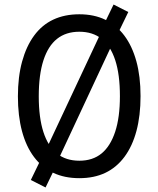

<svg xmlns="http://www.w3.org/2000/svg" viewBox="-20 -777 699 847"><path d="M330 9Q265 9 215 -14.5Q165 -38 130 -84.5Q95 -131 77 -198.5Q59 -266 59 -352Q59 -438 77.5 -505.5Q96 -573 130.5 -620Q165 -667 215 -690.5Q265 -714 330 -714Q395 -714 444.5 -690Q494 -666 528.5 -620Q563 -574 581.5 -507Q600 -440 600 -353Q600 -267 582 -199.5Q564 -132 529 -85Q494 -38 444.5 -14.5Q395 9 330 9ZM330 -68Q389 -68 428 -100Q467 -132 488 -195.5Q509 -259 509 -353Q509 -448 488.5 -511Q468 -574 428.5 -605.5Q389 -637 330 -637Q271 -637 231.5 -605.5Q192 -574 171.5 -510.5Q151 -447 151 -352Q151 -258 171.5 -194.5Q192 -131 231.5 -99.5Q271 -68 330 -68ZM181 50 116 17 164 -82 188 -127 421 -624 435 -662 481 -757 546 -724 498 -625 474 -580 242 -83 227 -45Z"/></svg>

Font: Nunito Sans 10pt Condensed Medium
Style: Regular
Weight: 500
Width: 3
Designer: Vernon Adams
Foundry: Vernon Adams
Version: Version 3.101;gftools[0.9.27]